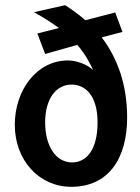

<svg xmlns="http://www.w3.org/2000/svg" viewBox="-20 -704 540 740"><path d="M111 -657C149 -636 180 -616 207 -596L124 -575L154 -496L278 -531C310 -494 326 -461 339 -434C314 -457 274 -471 242 -471C121 -471 37 -356 37 -223C37 -87 130 16 255 16C398 16 470 -93 470 -251C470 -374 435 -477 372 -560L452 -581L424 -656L309 -626C285 -647 259 -666 231 -684ZM258 -78C194 -78 154 -143 154 -232C154 -326 198 -378 256 -378C308 -378 356 -337 356 -232C356 -128 314 -78 258 -78Z"/></svg>

Font: Inconsolata
Style: Bold
Weight: 700
Monospace: yes
Designer: Raph Levien, Kirill Tkachev(cyreal.org)
Foundry: Raph Levien, Kirill Tkachev(cyreal.org)
Version: Version 1.014